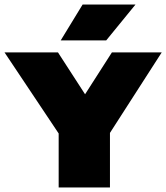

<svg xmlns="http://www.w3.org/2000/svg" viewBox="-49 -826 732 846"><path d="M209.5 0V-319.5L253.5 -172L-29 -595H206.5L357 -362.5H295L444 -595H663.5L391.5 -172L435.5 -317.5V0ZM218.5 -648 315 -806H548L419 -648Z"/></svg>

Font: Encode Sans SC SemiExpanded Black
Style: Regular
Weight: 900
Width: 6
Designer: Multiple Designers
Foundry: Impallari Type
Version: Version 3.002